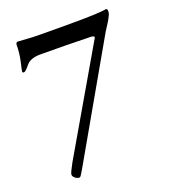

<svg xmlns="http://www.w3.org/2000/svg" viewBox="-114 -493 689 772"><g transform="rotate(-20 230.0 -107.0)"><path d="M425.8 -407.2Q432.6 -407.2 432.6 -396.5Q432.6 -385.7 425.8 -374Q418.9 -358.9 395 -323.2L115.2 166Q100.1 192.9 96.2 192.9Q85 192.9 76.7 185.5Q68.4 178.7 68.4 170.9Q68.4 163.1 88.9 126L344.2 -313Q350.1 -320.8 334 -323.2Q216.8 -326.2 127.9 -326.2H115.2Q73.2 -326.2 55.2 -303.7Q37.1 -281.2 30.3 -281.2Q23.4 -281.2 23.9 -286.1Q23.9 -291 32.2 -326.2Q40 -361.3 40 -395Q40 -405.8 49.8 -405.8L112.8 -401.9Q141.6 -400.9 269.5 -400.9Q397.5 -400.9 425.8 -407.2Z"/></g></svg>

Font: EBGaramond
Style: Regular
Weight: 400
Version: Version 000.012g